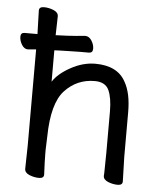

<svg xmlns="http://www.w3.org/2000/svg" viewBox="-52 -759 693 822"><g transform="rotate(5 294.0 -348.0)"><path d="M164 -533V-398Q186 -433 238.5 -462Q291 -491 344 -491Q440 -491 475 -425Q502 -378 502 -297V-105L505 1Q505 17 484 17Q463 17 442.5 8.5Q422 0 422 -16V-17Q423 -25 423 -44L424 -115V-293Q424 -351 409 -384Q394 -417 348 -417Q272 -417 220 -361.5Q168 -306 166 -162Q165 -129 164 -105V-89Q164 -59 167 1Q167 17 146 17Q125 17 104.5 8.5Q84 0 84 -17L86 -115V-530Q77 -529 52 -527H51Q35 -527 24.5 -544Q14 -561 14 -578.5Q14 -596 31 -596H86L83 -697Q83 -713 104 -713Q125 -713 145.5 -704.5Q166 -696 166 -679L164 -598L214 -600Q250 -602 290 -606H291Q307 -606 318 -589Q329 -572 329 -554Q329 -536 312 -536H273Q245 -536 225 -535L186 -534Z"/></g></svg>

Font: LXGW WenKai Lite Medium
Style: Regular
Weight: 500
Designer: LXGW / Fontworks Inc.
Foundry: LXGW / Fontworks Inc.
Version: Version 1.511; March 25, 2025